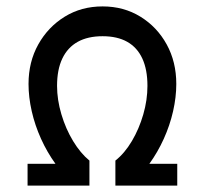

<svg xmlns="http://www.w3.org/2000/svg" viewBox="-20 -579 640 599"><path d="M66 0V-68H153Q127 -104 108 -146Q89 -188 79 -232Q69 -276 69 -317Q69 -386 99.5 -440.5Q130 -495 182 -527Q234 -559 300 -559Q366 -559 418 -527Q470 -495 500 -440.5Q530 -386 530 -317Q530 -276 520 -232Q510 -188 491 -146Q472 -104 446 -68H533V0H340V-78Q369 -101 391.5 -139Q414 -177 427 -222Q440 -267 440 -311Q440 -362 424 -396.5Q408 -431 377 -448.5Q346 -466 300 -466Q254 -466 222.5 -448.5Q191 -431 174.5 -396.5Q158 -362 158 -311Q158 -268 171.5 -222.5Q185 -177 208 -139Q231 -101 259 -78V0Z"/></svg>

Font: jost-mod-400
Style: Regular
Weight: 400
Version: Version 3.200; ttfautohint (v0.97) -l 8 -r 50 -G 200 -x 14 -